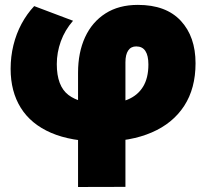

<svg xmlns="http://www.w3.org/2000/svg" viewBox="-20 -555 844 786"><path d="M299.5 210.5V-257Q299.5 -340 328.2 -402.5Q357 -465 411.8 -500Q466.5 -535 544.5 -535Q659.5 -535 720 -470Q780.5 -405 780.5 -296Q780.5 -193 734 -121.5Q687.5 -50 601.2 -12.8Q515 24.5 395.5 24.5Q272 24.5 189.2 -11.2Q106.5 -47 65 -113.8Q23.5 -180.5 23.5 -273Q23.5 -323.5 35 -370.2Q46.5 -417 68.2 -457.5Q90 -498 120 -530L279 -470Q245.5 -431.5 229 -385.8Q212.5 -340 212.5 -292.5Q212.5 -202.5 260.2 -166.2Q308 -130 400.5 -130Q460 -130 501.8 -147Q543.5 -164 565.5 -199.8Q587.5 -235.5 587.5 -291Q587.5 -327.5 575.2 -346.2Q563 -365 537.5 -365Q516 -365 504.8 -348.2Q493.5 -331.5 493.5 -300V210Z"/></svg>

Font: Geologica Roman Black
Style: Regular
Weight: 900
Designer: Sindre Bremnes, Frode Helland
Foundry: Monokrom Skriftforlag AS
Version: Version 1.010;gftools[0.9.28]